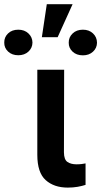

<svg xmlns="http://www.w3.org/2000/svg" viewBox="-103 -872 474 899"><path d="M71.7 -545.5H197.4L196.4 -158.7Q196.7 -124.3 213.1 -113.5Q229.4 -102.6 255.3 -102.6Q268.5 -102.6 279.5 -104Q290.5 -105.5 297.6 -106.9V-6.4Q281.6 -1.1 260.5 2.7Q239.3 6.4 214.1 6.4Q149.9 6.4 110.8 -28.8Q71.7 -63.9 71.7 -147ZM93 -697.8 116.1 -852.3H236.9L166.9 -697.8ZM218.8 -671.9Q218.4 -697.4 236.9 -715.2Q255.3 -733 285.2 -733Q313.9 -733 332.4 -715.6Q350.9 -698.2 351.2 -671.9Q350.9 -647 332.4 -630Q313.9 -612.9 285.2 -612.9Q255.3 -612.9 236.9 -630.1Q218.4 -647.4 218.8 -671.9ZM-83.1 -672.6Q-83.5 -697.8 -65.3 -715.4Q-47.2 -733 -17.4 -733Q11.7 -733 30.2 -715.4Q48.7 -697.8 49 -672.6Q48.7 -647.7 30.2 -630.5Q11.7 -613.3 -17.4 -613.3Q-46.5 -613.3 -65 -630.5Q-83.5 -647.7 -83.1 -672.6Z"/></svg>

Font: Inter Zeller Semi Bold
Style: Regular
Weight: 600
Designer: Rasmus Andersson; Joe Bland
Foundry: zeller
Version: Version 3.015;git-dec3a8cb1